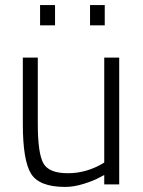

<svg xmlns="http://www.w3.org/2000/svg" viewBox="-20 -727 565 757"><path d="M450 -500V0H391V-37L370 -26Q348 -14 309.5 -2Q271 10 237 10Q135 10 102.5 -42Q70 -94 70 -239Q70 -239 70 -500H129V-240Q129 -124 150.5 -84Q172 -44 247.5 -44Q323 -44 391 -86V-500ZM138 -627V-707H197V-627ZM335 -627V-707H393V-627Z"/></svg>

Font: Titillium Web
Style: Light
Weight: 300
Version: Version 1.001;PS 57.000;hotconv 1.0.70;makeotf.lib2.5.55311